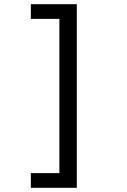

<svg xmlns="http://www.w3.org/2000/svg" viewBox="-20 -736 603 915"><path d="M346 -716V159H127V89H263V-646H127V-716Z"/></svg>

Font: Noto Sans Mono SemiCondensed
Style: Regular
Weight: 400
Width: 4
Designer: Monotype Design Team
Foundry: Monotype Imaging Inc.
Version: Version 2.014